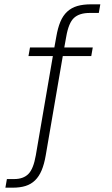

<svg xmlns="http://www.w3.org/2000/svg" viewBox="-20 -720 520 890"><path d="M119 -500H232L241 -550Q248 -591 260 -619.5Q272 -648 291.5 -666Q311 -684 338 -692Q365 -700 403 -700H445L438 -660H396Q348 -660 323 -637Q298 -614 287 -550L278 -500H410L403 -460H271L192 0Q185 41 173 69.5Q161 98 142.5 116Q124 134 98.5 142Q73 150 39 150H5L12 110H46Q88 110 111.5 86.5Q135 63 146 0L225 -460H112Z"/></svg>

Font: Retni Sans Light
Style: Regular
Weight: 300
Designer: Vitaly Kuzmin
Foundry: ParaType Ltd.
Version: Version 1.00;March 2, 2019;FontCreator 11.5.0.2425 64-bit; t